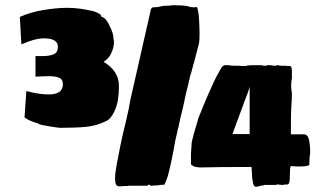

<svg xmlns="http://www.w3.org/2000/svg" viewBox="-20 -703 1265 736"><path d="M444 11H435Q421 11 421 -19Q421 -35 424.5 -55.5Q428 -76 429 -81Q435 -113 441.5 -145Q448 -177 456 -210Q458 -216 461.5 -232.5Q465 -249 471 -275Q473 -281 475.5 -297Q478 -313 484 -339L558 -665Q558 -668 559 -669Q561 -671 561 -671L564 -674Q566 -674 566 -676Q568 -676 568 -675H571Q582 -675 594 -678Q605 -681 617 -681Q625 -681 631 -681.5Q637 -682 642 -683Q681 -683 694 -680Q705 -679 708 -676L721 -675H726Q727 -676 733 -676Q737 -676 738 -666Q743 -647 744 -609L745 -575Q745 -562 744.5 -552.5Q744 -543 743 -538L725 -468Q723 -463 721.5 -456.5Q720 -450 718 -443Q716 -437 714.5 -430Q713 -423 711 -419Q710 -415 708.5 -410Q707 -405 707 -403Q707 -399 706 -398L705 -396L702 -381L693 -345L683 -298Q682 -292 679 -281Q676 -270 672 -253L664 -215Q660 -204 660 -199L653 -169Q651 -161 649.5 -151.5Q648 -142 646 -131Q639 -94 633 -67.5Q627 -41 622 -24Q615 -4 610 5Q596 5 581 8H570L564 9H563L555 8Q552 3 548 6Q548 7 546 7Q545 8 545 9H474L468 10H455Q453 11 444 11ZM213 -213Q205 -213 193.5 -215Q182 -217 167 -219Q158 -221 152 -222Q149 -223 146 -223Q143 -223 141 -224Q126 -227 126 -230Q108 -235 97.5 -239.5Q87 -244 74 -253L81 -354Q129 -341 167 -341Q221 -341 221 -380Q221 -399 206.5 -405Q192 -411 168 -411Q144 -411 116 -409V-488H142Q170 -488 186 -495Q202 -502 202 -524Q202 -556 148 -556Q114 -556 62 -533L56 -638Q95 -656 146 -664.5Q197 -673 238 -673Q264 -673 288 -669.5Q312 -666 334 -661L342 -659Q351 -655 356.5 -652.5Q362 -650 364 -648Q369 -643 369 -638Q381 -638 394 -616Q395 -615 396 -612.5Q397 -610 398 -608Q400 -605 402 -599Q403 -597 404 -595.5Q405 -594 406 -592Q408 -586 408 -586Q412 -577 414 -566Q414 -560 415 -554.5Q416 -549 417 -545Q417 -521 406.5 -499Q396 -477 377 -466Q436 -431 436 -373Q436 -345 432 -320Q428 -295 418 -275Q404 -246 387 -239Q351 -221 311.5 -217Q272 -213 213 -213ZM961 13Q956 13 952.5 6.5Q949 0 949 -9Q947 -15 946.5 -23Q946 -31 946 -38L944 -63H941Q877 -63 828 -62.5Q779 -62 744 -61Q742 -62 739 -62Q736 -62 731 -63Q720 -65 719 -68Q712 -71 712 -75V-113Q712 -119 715 -158Q717 -165 719.5 -176.5Q722 -188 727 -204L739 -244Q739 -248 742 -254L759 -296L769 -320L778 -341Q790 -369 798 -385.5Q806 -402 809 -408Q817 -423 823.5 -434.5Q830 -446 832 -448Q835 -449 839 -453H857Q861 -452 867 -451.5Q873 -451 881 -451Q889 -451 895 -451Q901 -451 905 -450H922Q930 -453 946 -453H974Q977 -453 980 -453Q983 -453 987 -452Q991 -451 994.5 -451Q998 -451 1002 -451L1004 -453H1019Q1025 -451 1035 -451H1037Q1039 -451 1040 -452Q1041 -453 1044 -453H1049Q1051 -451 1054 -451H1075Q1078 -450 1082 -450Q1086 -450 1090 -450Q1095 -450 1097 -445Q1099 -439 1099 -430V-404Q1096 -389 1096 -374L1097 -358Q1099 -352 1099 -343Q1099 -333 1098.5 -322.5Q1098 -312 1097 -301Q1096 -290 1095.5 -264.5Q1095 -239 1095 -201V-188H1144Q1160 -188 1164.5 -167Q1169 -146 1169 -119Q1169 -118 1169 -115.5Q1169 -113 1168 -110Q1167 -103 1166.5 -95.5Q1166 -88 1166 -79V-73Q1164 -68 1156 -67Q1152 -66 1146.5 -65.5Q1141 -65 1135 -65H1114Q1110 -66 1104.5 -66Q1099 -66 1094 -66L1092 -55L1091 -30Q1091 -4 1087 1Q1083 5 1076 5Q1075 5 1075 4H1074Q1070 4 1069 5L1065 6L1051 5Q1050 4 1044 4Q1039 4 1039 6H993Q992 7 991 7Q990 7 989 8Q981 8 979 9Q967 13 961 13ZM871 -189H937V-371Q935 -362 929.5 -346.5Q924 -331 921 -324Q919 -320 916.5 -313Q914 -306 911 -297L902 -273Q890 -241 882.5 -220Q875 -199 871 -189Z"/></svg>

Font: Sigmar
Style: Regular
Weight: 400
Designer: Vernon Adams
Foundry: Vernon Adams
Version: Version 1.000; ttfautohint (v1.8.4.7-5d5b);gftools[0.9.24]